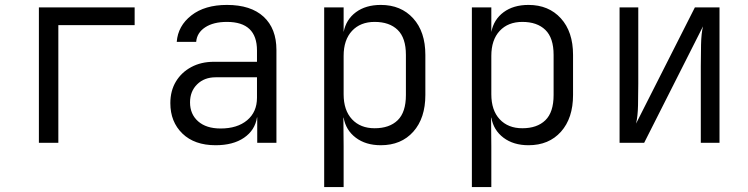

<svg xmlns="http://www.w3.org/2000/svg" viewBox="-20 -580 3040 780"><path d="M138 0V-550H527V-478H217V0Z M856 10Q770 10 721 -37.5Q672 -85 672 -161Q672 -211 694.5 -248.5Q717 -286 757 -307.5Q797 -329 849 -329H1024V-375Q1024 -491 902 -491Q847 -491 813.5 -469Q780 -447 777 -410H698Q703 -475 757.5 -517.5Q812 -560 902 -560Q999 -560 1051 -512Q1103 -464 1103 -377V0H1025V-103H1024Q1016 -51 971.5 -20.5Q927 10 856 10ZM876 -58Q944 -58 984 -91.5Q1024 -125 1024 -183V-266H856Q810 -266 781 -237.5Q752 -209 752 -164Q752 -116 785 -87Q818 -58 876 -58Z M1297 180V-550H1376V-450Q1386 -501 1426 -530.5Q1466 -560 1527 -560Q1609 -560 1658.5 -505.5Q1708 -451 1708 -357V-194Q1708 -100 1659 -45Q1610 10 1527 10Q1466 10 1425.5 -20.5Q1385 -51 1376 -102H1375L1376 15V180ZM1502 -59Q1562 -59 1595.5 -91.5Q1629 -124 1629 -194V-357Q1629 -426 1595.5 -458.5Q1562 -491 1502 -491Q1444 -491 1410 -454.5Q1376 -418 1376 -353V-197Q1376 -132 1410 -95.5Q1444 -59 1502 -59Z M1897 180V-550H1976V-450Q1986 -501 2026 -530.5Q2066 -560 2127 -560Q2209 -560 2258.5 -505.5Q2308 -451 2308 -357V-194Q2308 -100 2259 -45Q2210 10 2127 10Q2066 10 2025.5 -20.5Q1985 -51 1976 -102H1975L1976 15V180ZM2102 -59Q2162 -59 2195.5 -91.5Q2229 -124 2229 -194V-357Q2229 -426 2195.5 -458.5Q2162 -491 2102 -491Q2044 -491 2010 -454.5Q1976 -418 1976 -353V-197Q1976 -132 2010 -95.5Q2044 -59 2102 -59Z M2497 0V-550H2573V-240Q2573 -198 2572 -152.5Q2571 -107 2564 -78L2803 -550H2903V0H2827V-311Q2827 -353 2828 -399Q2829 -445 2836 -473L2597 0Z"/></svg>

Font: JetBrains Mono NL Light
Style: Regular
Weight: 300
Monospace: yes
Designer: Philipp Nurullin, Konstantin Bulenkov
Foundry: JetBrains
Version: Version 2.305; ttfautohint (v1.8.4.7-5d5b)